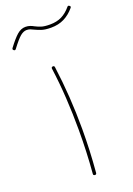

<svg xmlns="http://www.w3.org/2000/svg" viewBox="-179 -882 657 949"><g transform="rotate(-20 149.0 -407.5)"><path d="M-18.6 -710Q-24.4 -714.8 -20 -721.2Q10.3 -761.7 31 -779.8Q51.8 -797.9 75.2 -797.9Q88.4 -797.9 98.9 -794.2Q109.4 -790.5 118.7 -785.2Q131.8 -778.3 148.2 -772.7Q164.6 -767.1 194.3 -767.1Q230 -767.1 256.1 -780Q282.2 -793 304.7 -819.8Q309.1 -825.7 315.4 -821.3Q323.7 -816.4 317.4 -809.1Q293 -780.3 263.2 -765.4Q233.4 -750.5 194.3 -750.5Q162.1 -750.5 143.1 -757.3Q124 -764.2 110.8 -770.5Q101.6 -775.4 93.5 -778.3Q85.4 -781.2 75.2 -781.2Q59.1 -781.2 42 -767.1Q24.9 -752.9 -6.3 -711.4Q-11.7 -704.1 -18.6 -710ZM128.4 -558.6Q127.4 -566.9 135.7 -567.9Q144 -568.8 145 -560.5Q155.8 -481 161.4 -397.7Q167 -314.5 167 -228.5Q167 -171.9 164.6 -114.7Q162.1 -57.6 157.2 0Q156.2 8.8 147.9 7.8Q139.2 6.8 140.1 -1Q145 -58.6 147.2 -115.5Q149.4 -172.4 149.4 -228.5Q149.4 -314 144.3 -397Q139.2 -480 128.4 -558.6Z"/></g></svg>

Font: Mikhak Thin
Style: Regular
Weight: 100
Designer: Amin Abedi
Version: Version 3.3